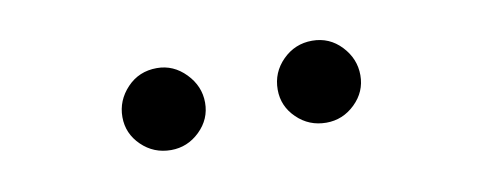

<svg xmlns="http://www.w3.org/2000/svg" viewBox="-29 -745 657 263"><g transform="rotate(-10 300.0 -614.0)"><path d="M194 -557Q170 -557 153 -573.5Q136 -590 136 -613Q136 -636 152.5 -653.5Q169 -671 194 -671Q217 -671 234 -653.5Q251 -636 251 -613Q251 -590 234 -573.5Q217 -557 194 -557ZM410 -557Q386 -557 369 -573.5Q352 -590 352 -613Q352 -637 369 -654Q386 -671 410 -671Q434 -671 450.5 -653.5Q467 -636 467 -613Q467 -590 450 -573.5Q433 -557 410 -557Z"/></g></svg>

Font: Inconsolata Expanded Medium
Style: Regular
Weight: 500
Width: 7
Monospace: yes
Designer: Raph Levien, Cyreal, Brenton Simpson
Foundry: Raph Levien, Cyreal, Google
Version: Version 3.001; ttfautohint (v1.8.2.53-6de2)